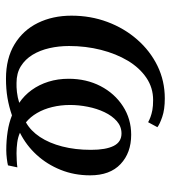

<svg xmlns="http://www.w3.org/2000/svg" viewBox="18 -604 598 674"><g transform="rotate(90 317.0 -267.0)"><path d="M256 11Q185 11 135.5 -19Q86 -49 60.5 -101Q35 -153 35 -219Q35 -286 57 -345Q79 -404 118.8 -449.5Q158.5 -495 211.2 -520.8Q264 -546.5 325.5 -546.5Q364.5 -546.5 390.5 -537.5Q416.5 -528.5 426.5 -520.5L409 -488Q401 -492.5 391 -496.2Q381 -500 366.8 -502.8Q352.5 -505.5 331 -505.5Q288 -505.5 253 -481.8Q218 -458 193.2 -416.8Q168.5 -375.5 155 -322.2Q141.5 -269 141.5 -210.5Q141.5 -174.5 149 -141.5Q156.5 -108.5 172.2 -82.5Q188 -56.5 212.5 -41.2Q237 -26 271 -26Q285.5 -25.5 303.5 -27.5Q321.5 -29.5 341 -35.5Q315 -53 296 -79.2Q277 -105.5 266.8 -138.2Q256.5 -171 256.5 -209Q256.5 -271 282.2 -320.8Q308 -370.5 352.8 -399.5Q397.5 -428.5 453 -428.5Q516.5 -428.5 556 -391.2Q595.5 -354 595.5 -284.5Q595.5 -228.5 576.2 -180.8Q557 -133 523.5 -96.5Q490 -60 446 -38Q461.5 -31 480.5 -28.5Q499.5 -26 518 -26Q528.5 -26 543.5 -26.8Q558.5 -27.5 567.5 -29L560.5 4Q553 6 537 8Q521 10 507.5 10Q473 10 442 5.2Q411 0.5 385 -10Q354.5 0.5 323.5 5.8Q292.5 11 256 11ZM448.5 -394.5Q424 -394.5 405.2 -378Q386.5 -361.5 373.8 -334.8Q361 -308 354.8 -276.2Q348.5 -244.5 348.5 -214Q348.5 -181 355.8 -151.2Q363 -121.5 376.8 -98Q390.5 -74.5 409.5 -59Q439 -75.5 460.8 -108.2Q482.5 -141 494.2 -186.5Q506 -232 506 -287.5Q506 -339.5 492.2 -367Q478.5 -394.5 448.5 -394.5Z"/></g></svg>

Font: Merriweather 72pt
Style: Italic
Weight: 400
Italic angle: -7.8°
Version: Version 2.101